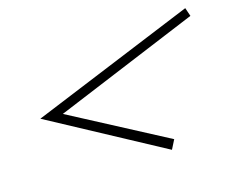

<svg xmlns="http://www.w3.org/2000/svg" viewBox="-71 -678 753 629"><g transform="rotate(-15 306.0 -363.5)"><path d="M125.5 -351.1 456.5 -176.8 440.4 -145 50.3 -355 602.5 -582 612.3 -553.2Z"/></g></svg>

Font: TypoPRO Playfair Display SC
Style: Italic
Weight: 400
Italic angle: -14°
Designer: Claus Eggers Sørensen
Foundry: Claus Eggers Sørensen
Version: Version 1.004;PS 001.004;hotconv 1.0.70;makeotf.lib2.5.58329